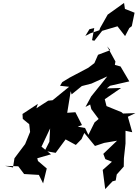

<svg xmlns="http://www.w3.org/2000/svg" viewBox="-20 -1168 958 1314"><path d="M625 -976 610 -893 626 -889 679 -957 784 -988 836 -921 865 -976 882 -989 901 -1081 835 -1107 829 -1148 776 -1110 717 -1068 665 -976 660 -961 598 -940 564 -922 592 -968ZM735 -825 651 -793 626 -736 584 -704 457 -637 406 -606 391 -581 453 -574 340 -482 310 -479 229 -427 239 -457 134 -388 136 -354 180 -318 186 -265 152 -182 79 -85 69 -22 14 -33 105 -30 145 23 246 29 275 87 300 -15 240 -66 235 -85 329 -112 264 -164 323 -289 318 -198 286 -135 361 -122 429 -214 499 -176 538 -216 557 -258 630 -169 693 -190 781 -205 687 -115 701 -79 746 -61 683 -5 700 126 750 73 772 67 779 26 827 -28 828 -85 839 -186V-273L885 -263L855 -369L907 -394L822 -391L812 -400L709 -442L697 -489L809 -566L711 -563L733 -581L865 -611L805 -713L766 -724L770 -747L713 -851ZM627 -330 585 -245 562 -292 512 -301 541 -312 496 -400 440 -396 464 -544 470 -522 540 -579 606 -596 714 -645 604 -508 565 -436 597 -453 605 -421 655 -354Z"/></svg>

Font: Hussar Lance
Style: Italic
Weight: 700
Foundry: Cannot Into Space Fonts, PlusOne Fonts
Version: Version 2.27